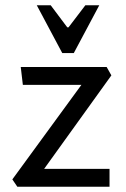

<svg xmlns="http://www.w3.org/2000/svg" viewBox="-20 -711 478 731"><path d="M397 -68V0H46L27 -28L290 -388H67L59 -456H386L404 -424L148 -68ZM241 -607 305 -691H358L261 -509H217L120 -691H173L236 -607Z"/></svg>

Font: Average Sans
Style: Regular
Weight: 400
Designer: Eduardo Rodriguez Tunni
Foundry: Eduardo Rodriguez Tunni
Version: Version 1.001